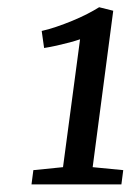

<svg xmlns="http://www.w3.org/2000/svg" viewBox="-20 -920 352 518"><path d="M70 -461 150 -469 196 -814Q184.5 -810 167.8 -805.5Q151 -801 133 -797Q115 -793 99 -790.5L92.5 -836.5Q111 -840.5 132.2 -847.8Q153.5 -855 174.8 -863.8Q196 -872.5 215 -882.2Q234 -892 247.5 -900.5L285.5 -891L230 -469L312.5 -461L307.5 -422.5H65Z"/></svg>

Font: Merriweather 20pt
Style: Italic
Weight: 400
Italic angle: -7.8°
Version: Version 2.101